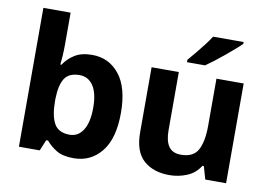

<svg xmlns="http://www.w3.org/2000/svg" viewBox="-81 -895 1451 1035"><g transform="rotate(10 645.0 -378.0)"><path d="M227 -583Q227 -552 225 -522Q223 -492 221 -475H227Q249 -509 286 -532.5Q323 -556 382 -556Q474 -556 531 -484.5Q588 -413 588 -274Q588 -134 530 -62Q472 10 378 10Q318 10 283.5 -11.5Q249 -33 227 -60H217L192 0H78V-760H227ZM334 -437Q276 -437 252.5 -401Q229 -365 227 -291V-275Q227 -196 250.5 -153.5Q274 -111 336 -111Q382 -111 409 -153.5Q436 -196 436 -276Q436 -356 408.5 -396.5Q381 -437 334 -437Z M1212 -546V0H1098L1078 -70H1070Q1044 -28 998.5 -9Q953 10 902 10Q814 10 761 -37.5Q708 -85 708 -190V-546H857V-227Q857 -169 878 -139Q899 -109 945 -109Q1013 -109 1038 -155.5Q1063 -202 1063 -289V-546ZM1173 -756Q1159 -742 1136 -722Q1113 -702 1086.5 -680Q1060 -658 1034.5 -638.5Q1009 -619 990 -606H891V-619Q907 -638 928.5 -663.5Q950 -689 971 -716.5Q992 -744 1006 -766H1173Z"/></g></svg>

Font: Noto Sans Bengali UI
Style: Bold
Weight: 700
Designer: Jelle Bosma - Monotype Design Team
Foundry: Monotype Imaging Inc.
Version: Version 2.003; ttfautohint (v1.8.4.7-5d5b)